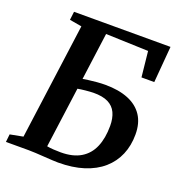

<svg xmlns="http://www.w3.org/2000/svg" viewBox="-134 -857 920 980"><g transform="rotate(20 325.5 -367.5)"><path d="M288 8Q275.5 8 254.5 6.8Q233.5 5.5 210 4Q186.5 2.5 164.5 1.2Q142.5 0 127 0H2.5L7 -42.5L77.5 -56L162.5 -686L96.5 -697.5L102 -743H626L609.5 -546H540L525.5 -684.5L294.5 -692.5L260 -436Q271.5 -438 291.5 -440.8Q311.5 -443.5 335 -445.5Q358.5 -447.5 380 -447.5Q453 -447.5 504.8 -426.5Q556.5 -405.5 583.8 -364.2Q611 -323 611 -261.5Q611 -201 590 -151.5Q569 -102 528 -66.2Q487 -30.5 426.8 -11.2Q366.5 8 288 8ZM283 -45.5Q349 -45.5 391.5 -71Q434 -96.5 454.2 -144.2Q474.5 -192 474.5 -258.5Q474.5 -300 460.8 -329.5Q447 -359 416.8 -374Q386.5 -389 337 -388.5Q317.5 -388 293 -385.5Q268.5 -383 252.5 -380L208 -51Q224 -48 243.5 -46.8Q263 -45.5 283 -45.5Z"/></g></svg>

Font: Merriweather 28pt SemiBold
Style: Italic
Weight: 600
Italic angle: -7.8°
Version: Version 2.101